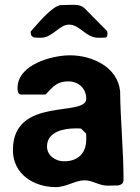

<svg xmlns="http://www.w3.org/2000/svg" viewBox="-20 -761 576 788"><path d="M33 -145C33 -46 119 7 209 7C252 7 289 -21 327 -21C361 -21 385 1 423 1C430 1 460 0 467 0C482 -5 487 -10 487 -25C487 -144 474 -269 473 -387C462 -488 356 -534 267 -534C193 -534 52 -496 52 -400C52 -392 52 -373 67 -373H167C201 -410 217 -427 261 -427C302 -427 334 -398 334 -356C334 -278 33 -368 33 -145ZM173 -160C173 -221 243 -234 289 -234C296 -234 313 -234 313 -233L333 -213C334 -213 334 -196 334 -189C334 -132 300 -99 243 -99C209 -99 173 -121 173 -160ZM106 -627C106 -617 109 -612 120 -607C124 -607 143 -606 147 -606C196 -606 223 -660 263 -660C308 -660 332 -606 383 -606C388 -606 409 -606 413 -607C422 -609 421 -619 421 -625C421 -627 420 -633 420 -633L327 -727C309 -744 285 -741 263 -741C258 -741 232 -740 227 -740C187 -730 135 -663 107 -633C106 -632 106 -628 106 -627Z"/></svg>

Font: Asimov Print
Style: C
Weight: 500
Designer: Google
Version: Version 2.000980: 2014